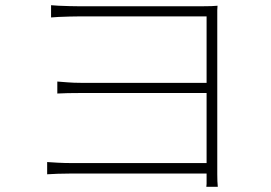

<svg xmlns="http://www.w3.org/2000/svg" viewBox="-20 -702 1040 737"><path d="M176 -682Q184 -681 205 -680Q226 -679 248.5 -678.5Q271 -678 281 -678Q292 -678 324.5 -678Q357 -678 402 -678Q447 -678 498 -678Q549 -678 599.5 -678Q650 -678 691.5 -678Q733 -678 758 -678Q778 -678 791.5 -678.5Q805 -679 815 -680Q814 -672 814 -663Q814 -654 814 -637Q814 -627 814 -587Q814 -547 814 -488.5Q814 -430 814 -362.5Q814 -295 814 -230.5Q814 -166 814 -114Q814 -62 814 -33Q814 -17 814.5 -6.5Q815 4 816 15H772Q773 10 773 4Q773 -2 773 -11Q773 -20 773 -33Q773 -67 773 -121.5Q773 -176 773 -241.5Q773 -307 773 -373Q773 -439 773 -496.5Q773 -554 773 -592Q773 -630 773 -639Q765 -639 728.5 -639Q692 -639 640 -639Q588 -639 530.5 -639Q473 -639 420 -639Q367 -639 329.5 -639Q292 -639 281 -639Q271 -639 248.5 -638.5Q226 -638 205 -637Q184 -636 176 -635ZM200 -389Q214 -388 238.5 -386Q263 -384 291 -384Q308 -384 349 -384Q390 -384 444 -384Q498 -384 556 -384Q614 -384 666 -384Q718 -384 754 -384Q790 -384 799 -384V-345Q790 -345 754 -345Q718 -345 666.5 -345Q615 -345 556.5 -345Q498 -345 444 -345Q390 -345 349.5 -345Q309 -345 292 -345Q264 -345 240 -344.5Q216 -344 200 -343ZM161 -80Q175 -79 201 -77.5Q227 -76 259 -76Q275 -76 317 -76Q359 -76 415.5 -76Q472 -76 532.5 -76Q593 -76 649 -76Q705 -76 745.5 -76Q786 -76 800 -76V-36Q786 -36 745.5 -36Q705 -36 649.5 -36Q594 -36 533 -36Q472 -36 416 -36Q360 -36 318 -36Q276 -36 259 -36Q228 -36 201.5 -35Q175 -34 161 -33Z"/></svg>

Font: Noto Sans SC Thin ExtraLight
Style: Regular
Weight: 250
Version: Version 2.004-H2;hotconv 1.0.118;makeotfexe 2.5.65603